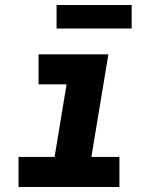

<svg xmlns="http://www.w3.org/2000/svg" viewBox="-20 -747 640 767"><path d="M54 0V-120H198L246 -410H134V-530H413L345 -120H457V0ZM206 -633V-727H506V-633Z"/></svg>

Font: Iosevka Curly Slab HvExObl
Style: Regular
Weight: 900
Width: 7
Italic angle: -9°
Monospace: yes
Designer: Belleve Invis
Foundry: Belleve Invis
Version: Version 11.1.0; ttfautohint (v1.8.3)